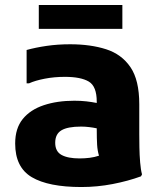

<svg xmlns="http://www.w3.org/2000/svg" viewBox="-20 -740 648 772"><path d="M307 12Q175 12 108 -27.5Q41 -67 41 -163Q41 -224 71.5 -261.5Q102 -299 156 -317Q210 -335 279 -335Q305 -335 327 -332.5Q349 -330 369 -326V-331Q369 -393 337 -412Q305 -431 241 -431Q198 -431 159.5 -423.5Q121 -416 97 -405H87V-539Q123 -549 167.5 -555.5Q212 -562 262 -562Q344 -562 406.5 -542Q469 -522 504.5 -470Q540 -418 540 -321V-200Q540 -179 540.5 -148Q541 -117 543.5 -87Q546 -57 551 -39L547 -31Q495 -12 433 0Q371 12 307 12ZM202 -166Q202 -131 227.5 -117Q253 -103 300 -103Q321 -103 340.5 -105.5Q360 -108 378 -114Q372 -134 370.5 -157.5Q369 -181 369 -224Q355 -227 338.5 -229Q322 -231 306 -231Q252 -231 227 -216Q202 -201 202 -166ZM136 -720H472V-624H136Z"/></svg>

Font: Kufam
Style: Bold
Weight: 700
Designer: Wael Morcos, Artur Schmal
Foundry: Original Type
Version: Version 1.300; ttfautohint (v1.8.3)